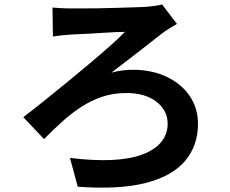

<svg xmlns="http://www.w3.org/2000/svg" viewBox="-20 -789 1040 867"><path d="M217 -755Q229 -754 251 -752.5Q273 -751 298 -751Q314 -751 347.5 -751Q381 -751 422.5 -751.5Q464 -752 507 -753.5Q550 -755 585.5 -756Q621 -757 640 -758Q658 -760 678 -762.5Q698 -765 712 -769L779 -681Q766 -674 750 -664Q734 -654 724 -647Q702 -631 674.5 -609Q647 -587 614.5 -562Q582 -537 549 -511.5Q516 -486 483 -461Q508 -468 533.5 -471Q559 -474 578 -474Q666 -474 733 -442Q800 -410 837 -355Q874 -300 874 -230Q874 -131 815.5 -62Q757 7 636.5 37.5Q516 68 331 54L296 -76Q400 -63 482 -66.5Q564 -70 620.5 -90.5Q677 -111 707 -146.5Q737 -182 737 -231Q737 -290 686.5 -329.5Q636 -369 550 -369Q492 -369 441.5 -352Q391 -335 346.5 -306Q302 -277 260.5 -239.5Q219 -202 179 -161L85 -260Q125 -290 176 -331Q227 -372 281.5 -416.5Q336 -461 387 -504Q438 -547 479 -583.5Q520 -620 544 -645Q527 -645 502.5 -644Q478 -643 449 -641Q420 -639 392 -637.5Q364 -636 340.5 -635Q317 -634 302 -633Q284 -632 260 -629.5Q236 -627 219 -624Z"/></svg>

Font: Farlight84_Sys_V01
Style: Bold
Weight: 700
Designer: Monotype Design Team, Nadine Chahine and Nizar Qandah
Foundry: Monotype Imaging Inc.
Version: Version 2.004;October 31, 2024;FontCreator 14.0.0.2814 64-bi